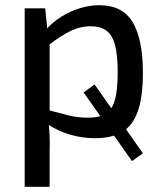

<svg xmlns="http://www.w3.org/2000/svg" viewBox="-20 -520 624 739"><path d="M302 -164 344 -195 530 70 488 100ZM362 -500Q452 -500 491 -434Q530 -368 530 -241Q530 -146 510 -90.5Q490 -35 449.5 -11.5Q409 12 346 12Q297 12 250.5 -1.5Q204 -15 161 -43L167 -96Q211 -84 245.5 -75.5Q280 -67 319 -67Q361 -67 385.5 -81Q410 -95 421.5 -133Q433 -171 433 -241Q433 -309 422.5 -347.5Q412 -386 389 -402.5Q366 -419 328 -419Q290 -419 253 -401.5Q216 -384 168 -347L158 -407Q183 -435 216.5 -456Q250 -477 288 -488.5Q326 -500 362 -500ZM154 -488 164 -389 171 -376V-62L167 -50Q170 -22 171 5Q172 32 171 62V199H75V-488Z"/></svg>

Font: Exo 2 Medium
Style: Regular
Weight: 500
Designer: Natanael Gama
Foundry: Natanael Gama
Version: Version 2.010